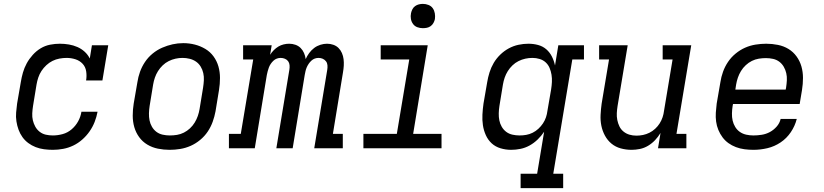

<svg xmlns="http://www.w3.org/2000/svg" viewBox="-20 -763 4240 988"><path d="M252 8Q229 8 206.5 5Q184 2 163.5 -6Q143 -14 125.5 -27Q108 -40 95.5 -57.5Q83 -75 75.5 -95.5Q68 -116 64.5 -138.5Q61 -161 63 -184Q65 -207 68 -230L87 -340Q91 -365 98 -389.5Q105 -414 117.5 -437Q130 -460 148.5 -480.5Q167 -501 189.5 -514.5Q212 -528 237.5 -533Q263 -538 288 -538Q312 -538 335 -534Q358 -530 378.5 -521Q399 -512 415.5 -497Q432 -482 442 -462L453 -530H537L507 -349H423Q427 -372 423.5 -395.5Q420 -419 405 -435Q390 -451 368 -458Q346 -465 323 -465Q305 -465 286 -461.5Q267 -458 250 -449.5Q233 -441 218.5 -427.5Q204 -414 193.5 -398Q183 -382 177 -364Q171 -346 168 -328L150 -218Q147 -199 146 -180Q145 -161 149 -144Q153 -127 161.5 -111.5Q170 -96 184 -85Q198 -74 215.5 -70Q233 -66 252 -66Q277 -66 302.5 -73Q328 -80 348.5 -97.5Q369 -115 382 -138.5Q395 -162 399 -188H482Q477 -161 467 -135.5Q457 -110 441 -87Q425 -64 403.5 -45Q382 -26 357 -14Q332 -2 305 3Q278 8 252 8Z M853 8Q822 8 792.5 2Q763 -4 738 -19Q713 -34 696 -57.5Q679 -81 671 -109Q663 -137 663 -168Q663 -199 668 -230L687 -340Q691 -367 700.5 -393.5Q710 -420 726 -444Q742 -468 765 -487Q788 -506 814.5 -517.5Q841 -529 868 -535Q895 -541 923 -541Q954 -541 983 -533.5Q1012 -526 1037 -511Q1062 -496 1079 -472.5Q1096 -449 1104 -421Q1112 -393 1112 -362Q1112 -331 1107 -300L1089 -190Q1084 -163 1074.5 -136.5Q1065 -110 1049 -86Q1033 -62 1010 -43Q987 -24 961 -12.5Q935 -1 907.5 3.5Q880 8 853 8ZM854 -66Q873 -66 891 -69Q909 -72 926 -80.5Q943 -89 957.5 -102.5Q972 -116 982 -132.5Q992 -149 998 -166.5Q1004 -184 1007 -202L1025 -312Q1028 -331 1029 -350Q1030 -369 1026 -387Q1022 -405 1012.5 -420.5Q1003 -436 988.5 -446Q974 -456 956 -460.5Q938 -465 919 -465Q901 -465 883 -461Q865 -457 848 -448.5Q831 -440 817 -426.5Q803 -413 793 -397Q783 -381 777 -363.5Q771 -346 768 -328L750 -218Q747 -199 746.5 -180Q746 -161 749.5 -143.5Q753 -126 762 -110.5Q771 -95 785 -84.5Q799 -74 817 -70Q835 -66 854 -66Z M1158 0V-74H1219L1283 -457H1231V-530H1378L1370 -481Q1378 -494 1389 -505Q1400 -516 1412.5 -523.5Q1425 -531 1439.5 -534.5Q1454 -538 1468 -538Q1485 -538 1500.5 -532.5Q1516 -527 1527 -516Q1538 -505 1544.5 -490Q1551 -475 1553 -459Q1560 -475 1571 -490Q1582 -505 1596.5 -516Q1611 -527 1628.5 -532.5Q1646 -538 1663 -538Q1680 -538 1695.5 -532.5Q1711 -527 1722 -516Q1733 -505 1739.5 -490Q1746 -475 1748 -458.5Q1750 -442 1749 -425Q1748 -408 1745 -391L1693 -74H1744V0H1597L1664 -404Q1666 -416 1665 -427.5Q1664 -439 1657.5 -447.5Q1651 -456 1641 -460.5Q1631 -465 1619 -465Q1609 -465 1599.5 -461.5Q1590 -458 1582 -450.5Q1574 -443 1568 -434Q1562 -425 1558 -415.5Q1554 -406 1552 -396.5Q1550 -387 1548 -377L1486 0H1402L1469 -404Q1471 -416 1470 -427.5Q1469 -439 1463 -447.5Q1457 -456 1446.5 -460.5Q1436 -465 1424 -465Q1414 -465 1404.5 -461.5Q1395 -458 1387 -450.5Q1379 -443 1373 -434Q1367 -425 1363.5 -415.5Q1360 -406 1357.5 -396.5Q1355 -387 1353 -377L1291 0Z M1850 0V-74H2022L2086 -457H1939V-530H2181L2106 -74H2252V0ZM2156 -618Q2141 -618 2127.5 -623Q2114 -628 2105.5 -639.5Q2097 -651 2094.5 -665.5Q2092 -680 2095 -695Q2097 -705 2102 -715Q2107 -725 2116 -731.5Q2125 -738 2135.5 -740.5Q2146 -743 2156 -743Q2171 -743 2185 -737.5Q2199 -732 2207 -720.5Q2215 -709 2217.5 -694.5Q2220 -680 2218 -665Q2216 -655 2210.5 -645Q2205 -635 2196 -628.5Q2187 -622 2176.5 -620Q2166 -618 2156 -618Z M2659 205V131H2744L2780 -85Q2766 -64 2747 -45.5Q2728 -27 2705.5 -14.5Q2683 -2 2658.5 3Q2634 8 2610 8Q2610 8 2610 8Q2610 8 2610 8Q2582 8 2555.5 0Q2529 -8 2510 -25.5Q2491 -43 2480 -67.5Q2469 -92 2465 -118.5Q2461 -145 2462.5 -173.5Q2464 -202 2468 -230L2487 -340Q2491 -365 2499 -390.5Q2507 -416 2520.5 -439Q2534 -462 2554 -481.5Q2574 -501 2598 -514Q2622 -527 2648 -532.5Q2674 -538 2699 -538Q2725 -538 2749 -531.5Q2773 -525 2791 -509.5Q2809 -494 2820 -472Q2831 -450 2836 -426L2853 -530H2985V-457H2925L2827 131H2878V205ZM2654 -66Q2671 -66 2688 -69Q2705 -72 2721 -80Q2737 -88 2750.5 -100.5Q2764 -113 2774 -128Q2784 -143 2789.5 -159.5Q2795 -176 2797 -193L2816 -303Q2819 -322 2820 -341Q2821 -360 2818 -378.5Q2815 -397 2808 -413.5Q2801 -430 2788 -442Q2775 -454 2757 -459.5Q2739 -465 2720 -465Q2701 -465 2683 -461Q2665 -457 2648 -448.5Q2631 -440 2617 -426.5Q2603 -413 2593 -397Q2583 -381 2577 -363.5Q2571 -346 2568 -328L2550 -218Q2547 -199 2546.5 -180Q2546 -161 2549.5 -143.5Q2553 -126 2562 -110.5Q2571 -95 2585 -84.5Q2599 -74 2617 -70Q2635 -66 2654 -66Z M3230 8Q3201 8 3174 0.5Q3147 -7 3126.5 -24Q3106 -41 3093 -65Q3080 -89 3074.5 -116Q3069 -143 3070.5 -172Q3072 -201 3076 -230L3114 -457H3063V-530H3210L3158 -218Q3155 -199 3154 -181Q3153 -163 3156.5 -145.5Q3160 -128 3167.5 -112.5Q3175 -97 3188.5 -86Q3202 -75 3219 -70Q3236 -65 3255 -65Q3272 -65 3289 -68.5Q3306 -72 3322 -80Q3338 -88 3351.5 -100.5Q3365 -113 3374.5 -128Q3384 -143 3389.5 -159.5Q3395 -176 3397 -193L3441 -457H3390V-530H3537L3461 -74H3512V0H3366L3379 -79Q3367 -59 3351 -42Q3335 -25 3315 -13Q3295 -1 3273 3.5Q3251 8 3230 8Z M3857 8Q3834 8 3811 5Q3788 2 3767 -6Q3746 -14 3728.5 -26.5Q3711 -39 3698 -56.5Q3685 -74 3676.5 -94.5Q3668 -115 3665 -137.5Q3662 -160 3663.5 -183.5Q3665 -207 3668 -230L3687 -340Q3691 -367 3700.5 -393.5Q3710 -420 3726 -444Q3742 -468 3765 -487Q3788 -506 3814 -517.5Q3840 -529 3868 -533.5Q3896 -538 3923 -538Q3953 -538 3983 -532Q4013 -526 4037.5 -511Q4062 -496 4079 -472.5Q4096 -449 4104 -421Q4112 -393 4112 -362Q4112 -331 4107 -300L4095 -228H3752L3750 -218Q3747 -199 3746.5 -179.5Q3746 -160 3750 -142.5Q3754 -125 3763.5 -109.5Q3773 -94 3787.5 -84Q3802 -74 3820 -70Q3838 -66 3857 -66Q3878 -66 3900 -69.5Q3922 -73 3941.5 -83.5Q3961 -94 3976.5 -111.5Q3992 -129 3997 -151H4080Q4071 -115 4049.5 -83Q4028 -51 3996.5 -30Q3965 -9 3929 -0.5Q3893 8 3857 8ZM3764 -302H4023L4025 -312Q4028 -331 4029 -350Q4030 -369 4026 -386.5Q4022 -404 4013 -419.5Q4004 -435 3990 -445.5Q3976 -456 3958 -460Q3940 -464 3921 -464Q3903 -464 3884.5 -461Q3866 -458 3849 -449.5Q3832 -441 3817.5 -427.5Q3803 -414 3793 -397.5Q3783 -381 3777 -363.5Q3771 -346 3768 -328Z"/></svg>

Font: Iosevka Curly Slab ExObl
Style: Regular
Weight: 400
Width: 7
Italic angle: -9°
Monospace: yes
Designer: Belleve Invis
Foundry: Belleve Invis
Version: Version 11.1.0; ttfautohint (v1.8.3)